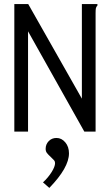

<svg xmlns="http://www.w3.org/2000/svg" viewBox="-20 -643 540 938"><path d="M50 -623H118L380 -161V-623H456V-616Q450 -610 448.5 -603Q447 -596 447 -579V0H392L117 -490V0H50ZM190 248Q215 225 232 198Q249 171 249 154Q249 146 244.5 140.5Q240 135 228 124Q215 112 209 104Q203 96 203 84Q203 62 218 46.5Q233 31 256 31Q281 31 299 52.5Q317 74 317 106Q317 176 221 275Z"/></svg>

Font: Vazir Code FD
Style: Code-FD
Weight: 400
Foundry: DejaVu fonts team - Redesigned by Saber Rastikerdar
Version: Version 1.1.2